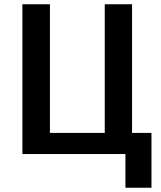

<svg xmlns="http://www.w3.org/2000/svg" viewBox="-20 -716 753 900"><path d="M599 -93V-696H471V-93H214V-696H85V6H568V164H690V-93Z"/></svg>

Font: Repo DemiBold
Style: Regular
Weight: 600
Designer: Stefan Peev
Foundry: Context Ltd
Version: Version 1.502